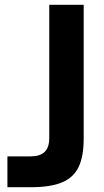

<svg xmlns="http://www.w3.org/2000/svg" viewBox="-20 -783 434 803"><path d="M11 0V-129H108Q147 -129 166.5 -147.5Q186 -166 186 -206V-763H330V-204Q330 -128 308.5 -84Q287 -40 239 -20Q191 0 108 0Z"/></svg>

Font: Open Sauce One
Style: Bold
Weight: 700
Designer: Alfredo Marco Pradil
Foundry: Creative Sauce Fz LLC
Version: Version 1.477